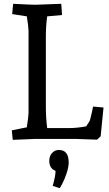

<svg xmlns="http://www.w3.org/2000/svg" viewBox="-20 -730 574 1009"><path d="M221 -538V-167Q221 -110 228 -57H346Q384 -57 433 -66Q453 -94 454 -103Q466 -150 469 -170L524 -165L509 -14L490 4Q396 0 376 0H165L47 5L42 -45L121 -61Q130 -120 130 -137V-568Q130 -586 121 -644L44 -656L49 -710Q145 -705 165 -705L302 -710L306 -651L228 -644Q221 -595 221 -538ZM239 116Q239 89 254 73.5Q269 58 289 58Q341 58 341 124Q341 148 329.5 182Q318 216 306 238L294 259L257 247Q272 194 272 168Q239 155 239 116Z"/></svg>

Font: Andada SC
Style: Regular
Weight: 400
Designer: Carolina Giovagnoli
Foundry: Carolina Giovagnoli
Version: Version 1.003